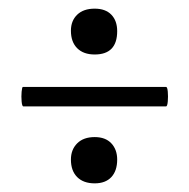

<svg xmlns="http://www.w3.org/2000/svg" viewBox="-20 -413 438 444"><path d="M34 -167Q31 -167 30 -178.5Q29 -190 30 -201Q31 -212 33 -212H364Q367 -212 368 -201Q369 -190 368 -178.5Q367 -167 364 -167ZM199 11Q173 11 158.5 -3.5Q144 -18 144 -44Q144 -67 158.5 -81.5Q173 -96 199 -96Q224 -96 237.5 -81.5Q251 -67 251 -44Q251 -18 237.5 -3.5Q224 11 199 11ZM199 -287Q173 -287 158.5 -301.5Q144 -316 144 -342Q144 -365 158.5 -379Q173 -393 199 -393Q224 -393 237.5 -379Q251 -365 251 -341Q251 -287 199 -287Z"/></svg>

Font: Cormorant Infant Light SemiBold
Style: Regular
Weight: 600
Version: Version 4.001